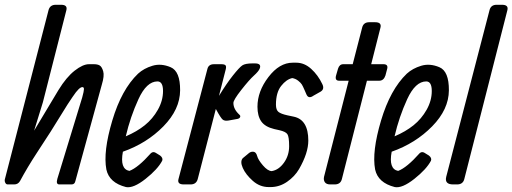

<svg xmlns="http://www.w3.org/2000/svg" viewBox="-24 -779 2164 811"><path d="M36.1 0H8.3Q1.5 0 -2.2 -8.1Q-5.9 -16.1 -2.4 -25.9L181.2 -736.8Q187.5 -758.8 211.4 -758.8H234.4Q262.2 -758.8 256.3 -735.8L157.2 -347.2L120.1 -227.1L223.1 -398.9Q256.3 -453.1 291.3 -480.5Q326.2 -507.8 351.6 -507.8H372.6Q388.2 -507.8 397.2 -502.4Q406.2 -497.1 411.9 -478Q417.5 -459 406.2 -421.9L294.4 -14.2Q291.5 0 278.3 0H226.6Q211.4 0 218.3 -23.9L323.2 -367.2Q330.6 -394 330.6 -402.6Q330.6 -411.1 324 -411.1Q317.4 -411.1 307.9 -402.1Q298.3 -393.1 282.2 -369.1Q263.2 -341.8 236.8 -298.3Q210.4 -254.9 189.9 -222.9Q169.4 -190.9 130.9 -132.1Q92.3 -73.2 60.5 -14.2Q52.2 0 36.1 0Z M495.1 -138.2Q481.4 -64.9 522.5 -57.1Q559.1 -70.8 613.3 -131.8Q622.6 -140.1 633.3 -133.8L652.3 -122.1Q665.5 -111.8 661.1 -100.1Q642.1 -64 590.8 -23.4Q539.6 17.1 508.3 11.2Q437.5 -6.8 425.3 -63Q411.1 -138.2 450.2 -269.5Q489.3 -400.9 559.1 -467.8Q583.5 -490.2 619.9 -501.2Q656.2 -512.2 696.8 -495.1Q737.3 -478 736.8 -397.5Q736.3 -316.9 666.3 -245.4Q596.2 -173.8 495.1 -138.2ZM507.3 -203.1Q554.2 -223.1 587.6 -250Q621.1 -276.9 642.8 -315.4Q664.6 -354 664.6 -394.5Q664.6 -435.1 641.1 -435.1Q595.2 -435.1 560.8 -360.1Q526.4 -285.2 507.3 -203.1Z M900.9 -374Q932.6 -425.8 959.7 -460Q986.8 -494.1 999.3 -502.7Q1011.7 -511.2 1043 -511.2H1052.7Q1082 -511.2 1072.8 -488.8Q1067.9 -477.1 1048.3 -459.5Q1028.8 -441.9 995.4 -399.4Q961.9 -356.9 961.9 -344.2Q961.9 -317.9 986.8 -294.9Q992.7 -290 990.2 -284.4Q987.8 -278.8 980 -276.9L941.9 -270Q925.8 -267.1 917.2 -273.4Q908.7 -279.8 887.7 -318.8L811 -22Q804.7 0 780.8 0H752Q723.6 0 730 -22.9L852.1 -487.8Q856.9 -507.8 879.9 -507.8H910.6Q923.8 -507.8 928.2 -503.4Q932.6 -499 929.7 -486.8Z M1212.4 -514.2H1227.5Q1261.7 -514.2 1290.5 -488Q1319.3 -461.9 1337.4 -423.8Q1347.7 -402.8 1330.6 -392.1L1300.3 -375Q1279.3 -359.9 1270.5 -379.9Q1269.5 -381.8 1262.5 -398.4Q1255.4 -415 1251 -422.1Q1246.6 -429.2 1235.6 -438Q1224.6 -446.8 1210.4 -449.2Q1185.5 -443.8 1163.6 -416Q1141.6 -388.2 1141.6 -336.9Q1141.6 -314.9 1152.1 -306.4Q1162.6 -297.9 1189.5 -292L1217.3 -286.1Q1278.3 -272.9 1278.3 -185.1Q1278.3 -132.8 1239.3 -64.9Q1220.7 -33.2 1188.5 -11Q1156.2 11.2 1118.7 11.2H1111.3Q1073.2 11.2 1043.5 -15.4Q1013.7 -42 1001.5 -69.6Q989.3 -97.2 1001.5 -110.8L1023.4 -128.9Q1033.7 -139.2 1045.7 -138.2Q1057.6 -137.2 1062 -120.6Q1066.4 -104 1086.4 -80.6Q1106.4 -57.1 1123.5 -56.2Q1153.3 -61 1175.3 -91.6Q1197.3 -122.1 1197.3 -161.6Q1197.3 -201.2 1189.9 -212.2Q1182.6 -223.1 1156.2 -229L1134.3 -233.9Q1095.7 -243.2 1079.6 -266.1Q1063.5 -289.1 1063.5 -328.1Q1063.5 -393.1 1109.9 -453.6Q1156.2 -514.2 1212.4 -514.2Z M1583 -662.1 1543.9 -507.8H1595.7Q1617.7 -507.8 1610.8 -485.8L1604 -460Q1596.7 -438 1577.6 -438H1525.9L1419.9 -22Q1414.1 0 1389.6 0H1371.1Q1355 0 1348.4 -9Q1341.8 -18.1 1344.7 -32.2L1448.7 -438H1408.7Q1388.7 -438 1396 -461.9L1403.8 -488.8Q1409.7 -507.8 1425.8 -507.8H1465.8L1505.9 -663.1Q1511.7 -685.1 1535.6 -685.1H1561Q1588.9 -685.1 1583 -662.1Z M1630.4 -138.2Q1616.7 -64.9 1657.7 -57.1Q1694.3 -70.8 1748.5 -131.8Q1757.8 -140.1 1768.6 -133.8L1787.6 -122.1Q1800.8 -111.8 1796.4 -100.1Q1777.3 -64 1726.1 -23.4Q1674.8 17.1 1643.6 11.2Q1572.8 -6.8 1560.5 -63Q1546.4 -138.2 1585.4 -269.5Q1624.5 -400.9 1694.3 -467.8Q1718.8 -490.2 1755.1 -501.2Q1791.5 -512.2 1832 -495.1Q1872.6 -478 1872.1 -397.5Q1871.6 -316.9 1801.5 -245.4Q1731.4 -173.8 1630.4 -138.2ZM1642.6 -203.1Q1689.5 -223.1 1722.9 -250Q1756.3 -276.9 1778.1 -315.4Q1799.8 -354 1799.8 -394.5Q1799.8 -435.1 1776.4 -435.1Q1730.5 -435.1 1696 -360.1Q1661.6 -285.2 1642.6 -203.1Z M2119.1 -735.8 1937 -22Q1931.2 0 1906.7 0H1890.1Q1853 0 1860.8 -32.2L2043.9 -736.8Q2049.8 -758.8 2073.7 -758.8H2096.7Q2125 -758.8 2119.1 -735.8Z"/></svg>

Font: Allan
Style: Regular
Weight: 400
Designer: Anton Koovit
Foundry: Anton Koovit
Version: Version 1.002